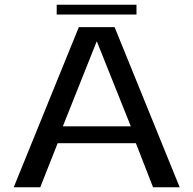

<svg xmlns="http://www.w3.org/2000/svg" viewBox="-20 -791 817 811"><path d="M38 0H150L223.5 -186H554L626.5 0H739L464 -676.5H313ZM245.5 -257.5 388 -615H389.5L532.5 -257.5ZM219.5 -729.5H556.5V-771H219.5Z"/></svg>

Font: Anybody SemiExpanded
Style: Regular
Weight: 400
Width: 6
Designer: Tyler Finck
Foundry: Etcetera Type Company
Version: Version 1.113;gftools[0.9.25]